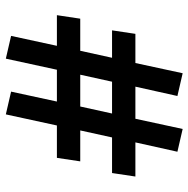

<svg xmlns="http://www.w3.org/2000/svg" viewBox="-14 -614 646 658"><g transform="rotate(90 309.0 -285.0)"><path d="M103 0 137 -157H32L44 -237H154L178 -346H84L96 -426H196L231 -588L309 -570L277 -426H387L422 -588L500 -570L468 -426H585L573 -346H451L427 -237H533L521 -157H410L372 18L294 0L328 -157H219L181 18ZM345 -237 369 -346H260L236 -237Z"/></g></svg>

Font: Caladea
Style: Bold
Weight: 700
Designer: Carolina Giovagnoli and Andres Torresi
Foundry: Carolina Giovagnoli & Andres Torresi
Version: Version 1.001